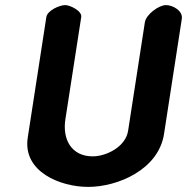

<svg xmlns="http://www.w3.org/2000/svg" viewBox="-20 -727 734 754"><path d="M236 -707C214 -707 166 -686 162 -660L89 -187C68 -52 218 7 326 7C443 7 602 -61 624 -200L694 -653C699 -685 658 -707 632 -707C603 -707 554 -670 549 -640L483 -213C473 -150 397 -113 344 -113C261 -113 224 -179 237 -260L299 -660C303 -684 255 -707 236 -707Z"/></svg>

Font: Asimov Print
Style: Regular
Weight: 500
Designer: Google
Version: Version 2.000980: 2014